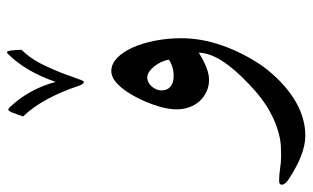

<svg xmlns="http://www.w3.org/2000/svg" viewBox="-256 -510 846 519"><g transform="rotate(-90 166.5 -250.0)"><path d="M280.8 -602.1Q262.7 -580.1 249.8 -552.7Q236.8 -525.4 227.8 -501.7Q218.8 -478 213.4 -461.9Q208 -445.8 205.1 -445.8Q201.7 -445.8 198.7 -450.4Q195.8 -455.1 193.4 -462.9Q178.7 -507.3 157.7 -545.9Q136.7 -584.5 111.8 -609.9Q112.8 -613.3 115.7 -621.6Q118.7 -629.9 123.5 -642.6Q124 -643.1 124.5 -643.8Q125 -644.5 125.5 -645H125Q127.4 -649.9 129.9 -649.9Q132.8 -649.9 137.2 -645.5Q163.1 -617.7 179.7 -586.7Q196.3 -555.7 205.1 -522Q233.9 -605.5 282.7 -652.8Q283.2 -653.3 286.1 -653.3Q290.5 -653.3 292 -614.7ZM265.1 -215.8Q263.7 -226.1 258.8 -236.6Q253.9 -247.1 247.1 -255.6Q240.2 -264.2 232.4 -269.3Q224.6 -274.4 216.3 -274.4Q210 -274.4 203.6 -271Q197.3 -267.6 192.6 -262.2Q188 -256.8 185.1 -250.2Q182.1 -243.7 182.1 -236.8Q182.1 -220.2 192.4 -211.7Q202.6 -203.1 221.7 -203.1Q245.6 -203.1 265.1 -215.8ZM323.2 -182.6Q323.2 -127.9 303.7 -72.3Q284.2 -16.6 249 35.6Q209 90.3 160.2 121.6Q111.3 152.8 59.6 152.8Q9.8 152.8 -58.6 107.4Q-64.9 103.5 -68.8 98.4Q-72.8 93.3 -72.8 89.4Q-72.8 82 -62.5 82Q-45.4 82 -28.6 84.7Q-11.7 87.4 4.9 87.4Q19 87.4 32 86.7Q44.9 85.9 57.6 83Q89.8 76.2 125.2 56.9Q160.6 37.6 199.7 0Q239.7 -38.1 261.2 -71Q282.7 -104 284.2 -135.3Q239.7 -107.4 210.9 -107.4Q193.4 -107.4 178.7 -114.3Q164.1 -121.1 153.3 -132.8Q142.6 -144.5 136.7 -160.6Q130.9 -176.8 130.9 -195.3Q130.9 -216.8 138.9 -243.7Q147 -270.5 161.6 -300.3Q198.7 -371.6 234.4 -371.6Q253.4 -371.6 269.8 -356Q286.1 -340.3 297.9 -314.2Q309.6 -288.1 316.4 -253.9Q323.2 -219.7 323.2 -182.6Z"/></g></svg>

Font: XB Zar
Style: Regular
Weight: 400
Designer: Behnam
Foundry: Irmug
Version: Version 8.005 2009